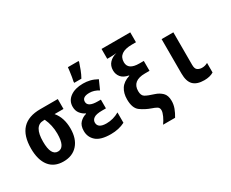

<svg xmlns="http://www.w3.org/2000/svg" viewBox="-132 -1233 2264 1882"><g transform="rotate(-30 1000.0 -292.5)"><path d="M459 -237Q459 -360 394 -437H495V-549H297Q25 -549 25 -259Q25 -131 80 -60.5Q135 10 240 10Q342 10 400.5 -56Q459 -122 459 -237ZM161 -259Q161 -437 268 -437H283Q322 -354 322 -258Q322 -102 241 -102Q161 -102 161 -259Z M795 -606Q816 -643 831 -683Q846 -723 858 -759V-770H737Q736 -757 732 -726.5Q728 -696 723 -665Q718 -634 714 -620V-606ZM936 -26V-143Q867 -103 791 -103Q694 -103 694 -167Q694 -197 721.5 -215.5Q749 -234 814 -234H858V-333H823Q711 -333 711 -393Q711 -447 793 -447Q845 -447 896 -415L941 -516Q899 -539 861.5 -548Q824 -557 784 -557Q693 -557 638 -517Q583 -477 583 -410Q583 -364 607.5 -333.5Q632 -303 663 -290V-285Q622 -275 590.5 -243Q559 -211 559 -150Q559 -80 610 -35Q661 10 776 10Q866 10 936 -26Z M1399 185Q1423 146 1438 106Q1453 66 1453 24Q1453 -39 1420.5 -70Q1388 -101 1344 -115Q1273 -137 1244.5 -154.5Q1216 -172 1216 -222Q1216 -339 1361 -339H1412V-451H1362Q1236 -451 1236 -537Q1236 -648 1392 -648H1437V-760H1112V-648H1148Q1182 -648 1218 -652Q1167 -640 1135.5 -606.5Q1104 -573 1104 -521Q1104 -477 1130.5 -444Q1157 -411 1216 -400V-396Q1144 -373 1112.5 -324.5Q1081 -276 1081 -206Q1081 -107 1131.5 -69.5Q1182 -32 1249 -9Q1277 0 1299 12.5Q1321 25 1321 53Q1321 78 1303.5 116Q1286 154 1263 185Z M1939 -16V-124Q1924 -116 1908.5 -111.5Q1893 -107 1874 -107Q1847 -107 1825 -121Q1803 -135 1803 -181V-549H1670V-159Q1670 -70 1710 -30Q1750 10 1833 10Q1897 10 1939 -16Z"/></g></svg>

Font: Noto Sans Mono UI Condensed ExtraBold
Style: Regular
Weight: 800
Width: 3
Designer: Monotype Design team
Foundry: Monotype Imaging Inc.
Version: 1.000